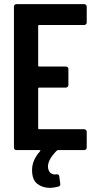

<svg xmlns="http://www.w3.org/2000/svg" viewBox="-20 -720 456 921"><path d="M396 -611.8Q396 -606.9 392.6 -603.5Q389.2 -600.1 383.8 -600.1H168Q163.1 -600.1 163.1 -595.2V-405.8Q163.1 -400.9 168 -400.9H295.9Q301.3 -400.9 304.7 -397.5Q308.1 -394 308.1 -389.2V-312Q308.1 -306.6 304.4 -303.2Q300.8 -299.8 295.9 -299.8H168Q163.1 -299.8 163.1 -294.9V-105Q163.1 -100.1 168 -100.1H383.8Q388.7 -100.1 392.3 -96.4Q396 -92.8 396 -87.9V-12.2Q396 -6.8 392.3 -3.4Q388.7 0 383.8 0H259.8Q256.8 0 252.9 2Q204.1 50.8 210.9 87.9Q214.4 105 225.3 111.8Q236.3 118.7 250 116.2H252.9Q262.7 116.2 264.2 125L269 161.1V165Q269 172.4 261.2 174.8Q236.8 181.2 220.2 181.2Q183.6 181.2 158.7 161.6Q133.8 142.1 133.8 95.2Q133.8 48.3 171.9 5.9Q173.3 4.4 173.6 2.9Q173.8 1.5 172.9 0.7Q171.9 0 169.9 0H59.1Q53.7 0 50.3 -3.4Q46.9 -6.8 46.9 -12.2V-688Q46.9 -693.4 50.3 -696.8Q53.7 -700.2 59.1 -700.2H383.8Q388.7 -700.2 392.3 -696.8Q396 -693.4 396 -688Z"/></svg>

Font: Barlow Condensed SemiBold
Style: Regular
Weight: 600
Width: 3
Designer: Jeremy Tribby
Foundry: Tribby Type
Version: Version 1.422;hotconv 1.0.109;makeotfexe 2.5.65596